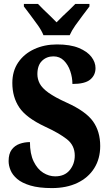

<svg xmlns="http://www.w3.org/2000/svg" viewBox="-20 -951 562 981"><path d="M245 10Q179 10 135.5 -3Q92 -16 68 -36.5Q44 -57 34 -81Q24 -105 24 -128Q24 -165 39.5 -186Q55 -207 80 -216Q105 -225 133 -225Q133 -165 152 -126Q171 -87 200.5 -68.5Q230 -50 262 -50Q310 -50 336 -81.5Q362 -113 362 -156Q362 -208 322 -239.5Q282 -271 210 -304Q114 -349 78.5 -402Q43 -455 43 -527Q43 -588 73 -632Q103 -676 155 -700Q207 -724 271 -724Q339 -724 382.5 -706Q426 -688 447 -660.5Q468 -633 468 -603Q468 -567 441 -544.5Q414 -522 350 -522Q350 -555 339 -587.5Q328 -620 306.5 -641.5Q285 -663 253 -663Q218 -663 194.5 -640Q171 -617 171 -572Q171 -547 183 -524Q195 -501 227.5 -477.5Q260 -454 322 -426Q419 -382 455.5 -330.5Q492 -279 492 -205Q492 -140 461.5 -91.5Q431 -43 375.5 -16.5Q320 10 245 10ZM202 -771Q193 -794 174.5 -820.5Q156 -847 136 -873Q116 -899 102 -918V-931H174Q185 -919 202 -902.5Q219 -886 237.5 -868.5Q256 -851 269 -837Q282 -851 300.5 -868.5Q319 -886 336.5 -902.5Q354 -919 365 -931H437V-918Q423 -899 403 -873Q383 -847 364.5 -820.5Q346 -794 336 -771Z"/></svg>

Font: Noto Serif Bengali Condensed ExtraBold
Style: Regular
Weight: 800
Width: 3
Designer: Juan Bruce, Universal Thirst, Indian Type Foundry and the Monotype Design Team.
Foundry: Monotype Imaging Inc.
Version: Version 2.003; ttfautohint (v1.8.4.7-5d5b)